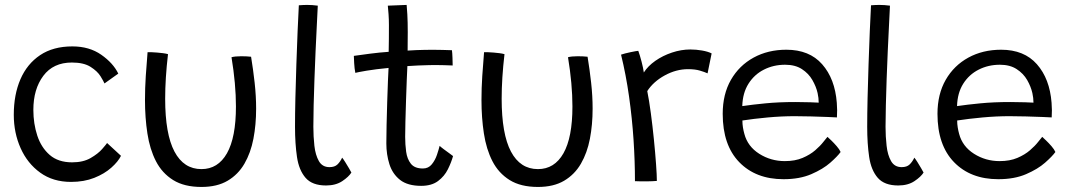

<svg xmlns="http://www.w3.org/2000/svg" viewBox="-20 -736 4339 780"><path d="M471.5 -103Q460 -79.5 432.2 -54.8Q404.5 -30 363 -13.5Q321.5 3 268.5 3Q195.5 3 143.5 -34.5Q91.5 -72 63.8 -134Q36 -196 36 -269.5Q36 -351.5 63 -414Q90 -476.5 143 -512Q196 -547.5 274 -547.5Q343 -547.5 391.5 -513.5Q440 -479.5 460.5 -437L404.5 -397Q401 -405.5 388.5 -426Q376 -446.5 348.2 -464.2Q320.5 -482 272 -482Q196.5 -482 156 -428Q115.5 -374 115.5 -289.5Q115.5 -233.5 131.5 -185Q147.5 -136.5 182 -106.5Q216.5 -76.5 273 -76.5Q318 -76.5 348.2 -94Q378.5 -111.5 395.2 -130.8Q412 -150 415 -155Z M920.5 -503.5Q934.5 -507.5 960 -507.5Q970 -507.5 981.5 -507Q993 -506.5 1000 -505.5Q1008.5 -454 1014.5 -400Q1020.5 -346 1020.5 -294.5Q1020.5 -229.5 1009.5 -172.2Q998.5 -115 973 -71Q947.5 -27 904.8 -1.8Q862 23.5 798.5 23.5Q728.5 23.5 683.5 -4.5Q638.5 -32.5 613.5 -81.2Q588.5 -130 578.8 -193.8Q569 -257.5 569 -329.5Q569 -377.5 572.2 -427Q575.5 -476.5 579.5 -524Q586 -524 597.2 -523.8Q608.5 -523.5 618 -522.5Q630 -521.5 642 -520Q654 -518.5 662.5 -516Q651 -417.5 651 -335Q651 -191.5 688.8 -120.2Q726.5 -49 798.5 -49Q865.5 -49 902 -113.2Q938.5 -177.5 938.5 -303.5Q938.5 -394.5 920.5 -503.5Z M1407.5 -35Q1397 -18 1370.5 -0.2Q1344 17.5 1304.5 17.5Q1248.5 17.5 1221.5 -13.5Q1194.5 -44.5 1186.5 -98.2Q1178.5 -152 1178.5 -220.5Q1178.5 -270.5 1180 -337.2Q1181.5 -404 1184 -474.8Q1186.5 -545.5 1189 -608.5Q1191.5 -671.5 1194 -714.5Q1213 -716 1228 -716Q1248.5 -716 1271 -713Q1269.5 -680 1267 -631.8Q1264.5 -583.5 1262 -527.8Q1259.5 -472 1257.5 -415.5Q1255.5 -359 1254.2 -308.5Q1253 -258 1253 -221Q1253 -181.5 1257.2 -143.8Q1261.5 -106 1275.5 -81.5Q1289.5 -57 1318.5 -57Q1339.5 -57 1350.8 -67.8Q1362 -78.5 1370 -95.5Q1374 -91 1382.2 -78Q1390.5 -65 1398 -52Q1405.5 -39 1407.5 -35Z M1820.5 -102Q1813.5 -76.5 1799.5 -48.2Q1785.5 -20 1759.5 -0.5Q1733.5 19 1691 19Q1636 19 1605.2 -5.2Q1574.5 -29.5 1562 -69Q1549.5 -108.5 1549.5 -153.5Q1549.5 -183.5 1550.5 -228.5Q1551.5 -273.5 1553 -321Q1554.5 -368.5 1556 -406.5Q1557.5 -444.5 1558.5 -460Q1506 -455 1469.2 -448.8Q1432.5 -442.5 1423.5 -440Q1420 -457.5 1418.8 -479.8Q1417.5 -502 1417.5 -509Q1445 -513 1483.8 -518Q1522.5 -523 1559 -525.5Q1559.5 -548 1559.8 -577.8Q1560 -607.5 1560 -634.5Q1560 -657 1558.5 -677.8Q1557 -698.5 1555.5 -713L1632 -716Q1633 -707.5 1634.8 -677.2Q1636.5 -647 1636.5 -604Q1636.5 -589 1636.2 -567.2Q1636 -545.5 1636 -530.5Q1650.5 -531.5 1672.5 -532.5Q1694.5 -533.5 1708 -533.5Q1744.5 -534 1777.2 -533.2Q1810 -532.5 1816 -532Q1817.5 -521.5 1818.2 -501.5Q1819 -481.5 1819 -470Q1813.5 -470.5 1784 -471.2Q1754.5 -472 1725 -471.5Q1704 -471 1678.8 -470Q1653.5 -469 1635 -467.5Q1634 -450 1632.5 -412Q1631 -374 1629.5 -328.5Q1628 -283 1627 -242.5Q1626 -202 1626 -180Q1626 -149 1630 -119.5Q1634 -90 1649.2 -70.8Q1664.5 -51.5 1698 -51.5Q1720.5 -51.5 1734.2 -68.5Q1748 -85.5 1755.2 -107.2Q1762.5 -129 1766 -143.5Q1770.5 -139 1782.5 -130Q1794.5 -121 1806 -112.8Q1817.5 -104.5 1820.5 -102Z M2287.5 -503.5Q2301.5 -507.5 2327 -507.5Q2337 -507.5 2348.5 -507Q2360 -506.5 2367 -505.5Q2375.5 -454 2381.5 -400Q2387.5 -346 2387.5 -294.5Q2387.5 -229.5 2376.5 -172.2Q2365.5 -115 2340 -71Q2314.5 -27 2271.8 -1.8Q2229 23.5 2165.5 23.5Q2095.5 23.5 2050.5 -4.5Q2005.5 -32.5 1980.5 -81.2Q1955.5 -130 1945.8 -193.8Q1936 -257.5 1936 -329.5Q1936 -377.5 1939.2 -427Q1942.5 -476.5 1946.5 -524Q1953 -524 1964.2 -523.8Q1975.5 -523.5 1985 -522.5Q1997 -521.5 2009 -520Q2021 -518.5 2029.5 -516Q2018 -417.5 2018 -335Q2018 -191.5 2055.8 -120.2Q2093.5 -49 2165.5 -49Q2232.5 -49 2269 -113.2Q2305.5 -177.5 2305.5 -303.5Q2305.5 -394.5 2287.5 -503.5Z M2595.5 -441.5Q2612 -467.5 2642.2 -488.8Q2672.5 -510 2710 -522.5Q2747.5 -535 2784.5 -535Q2808 -535 2832.2 -530.8Q2856.5 -526.5 2871 -519L2854.5 -438Q2842.5 -443.5 2823.2 -449.2Q2804 -455 2775 -455Q2727 -455 2680.8 -429.8Q2634.5 -404.5 2609.5 -366Q2617 -329 2624 -276.5Q2631 -224 2636.5 -169.2Q2642 -114.5 2645.2 -69.2Q2648.5 -24 2648.5 -1Q2631.5 0.5 2605.8 0.8Q2580 1 2559.5 0Q2559.5 -80 2553.8 -167.8Q2548 -255.5 2535.5 -344Q2523 -432.5 2503 -514Q2517.5 -519 2541.5 -524Q2565.5 -529 2573 -529.5Q2579.5 -512 2586.5 -485Q2593.5 -458 2595.5 -441.5Z M3395 -118.5Q3382.5 -101 3353 -75Q3323.5 -49 3276 -28.5Q3228.5 -8 3163 -8Q3050.5 -8 2983.2 -77.2Q2916 -146.5 2916 -273.5Q2916 -353.5 2949.5 -411.8Q2983 -470 3041.5 -502Q3100 -534 3174.5 -534Q3268 -534 3320 -475Q3372 -416 3379.5 -318.5Q3382 -288 3380 -259Q3372 -259.5 3342 -260.8Q3312 -262 3275 -263Q3238 -264 3208.5 -264Q3155.5 -264 3098.5 -258.8Q3041.5 -253.5 2996 -246.5Q2996 -232 2998.2 -218.2Q3000.5 -204.5 3004 -192Q3017.5 -141 3064.5 -111.2Q3111.5 -81.5 3168.5 -81.5Q3210 -81.5 3240.5 -94.5Q3271 -107.5 3291.8 -125.5Q3312.5 -143.5 3324.5 -159Q3336.5 -174.5 3341.5 -180Q3345.5 -176.5 3356.8 -165.8Q3368 -155 3379.2 -142Q3390.5 -129 3395 -118.5ZM2995.5 -305Q3036 -311 3090 -316.2Q3144 -321.5 3212.5 -321.5Q3248 -321.5 3272 -320.5Q3296 -319.5 3306 -319Q3306 -337.5 3301.5 -358Q3295.5 -384.5 3280.2 -411Q3265 -437.5 3237.8 -455.2Q3210.5 -473 3169.5 -473Q3122.5 -473 3083.5 -453.2Q3044.5 -433.5 3020.8 -396Q2997 -358.5 2995.5 -305Z M3732 -35Q3721.5 -18 3695 -0.2Q3668.5 17.5 3629 17.5Q3573 17.5 3546 -13.5Q3519 -44.5 3511 -98.2Q3503 -152 3503 -220.5Q3503 -270.5 3504.5 -337.2Q3506 -404 3508.5 -474.8Q3511 -545.5 3513.5 -608.5Q3516 -671.5 3518.5 -714.5Q3537.5 -716 3552.5 -716Q3573 -716 3595.5 -713Q3594 -680 3591.5 -631.8Q3589 -583.5 3586.5 -527.8Q3584 -472 3582 -415.5Q3580 -359 3578.8 -308.5Q3577.5 -258 3577.5 -221Q3577.5 -181.5 3581.8 -143.8Q3586 -106 3600 -81.5Q3614 -57 3643 -57Q3664 -57 3675.2 -67.8Q3686.5 -78.5 3694.5 -95.5Q3698.5 -91 3706.8 -78Q3715 -65 3722.5 -52Q3730 -39 3732 -35Z M4267.5 -118.5Q4255 -101 4225.5 -75Q4196 -49 4148.5 -28.5Q4101 -8 4035.5 -8Q3923 -8 3855.8 -77.2Q3788.5 -146.5 3788.5 -273.5Q3788.5 -353.5 3822 -411.8Q3855.5 -470 3914 -502Q3972.5 -534 4047 -534Q4140.5 -534 4192.5 -475Q4244.5 -416 4252 -318.5Q4254.5 -288 4252.5 -259Q4244.5 -259.5 4214.5 -260.8Q4184.5 -262 4147.5 -263Q4110.5 -264 4081 -264Q4028 -264 3971 -258.8Q3914 -253.5 3868.5 -246.5Q3868.5 -232 3870.8 -218.2Q3873 -204.5 3876.5 -192Q3890 -141 3937 -111.2Q3984 -81.5 4041 -81.5Q4082.5 -81.5 4113 -94.5Q4143.5 -107.5 4164.2 -125.5Q4185 -143.5 4197 -159Q4209 -174.5 4214 -180Q4218 -176.5 4229.2 -165.8Q4240.5 -155 4251.8 -142Q4263 -129 4267.5 -118.5ZM3868 -305Q3908.5 -311 3962.5 -316.2Q4016.5 -321.5 4085 -321.5Q4120.5 -321.5 4144.5 -320.5Q4168.5 -319.5 4178.5 -319Q4178.5 -337.5 4174 -358Q4168 -384.5 4152.8 -411Q4137.5 -437.5 4110.2 -455.2Q4083 -473 4042 -473Q3995 -473 3956 -453.2Q3917 -433.5 3893.2 -396Q3869.5 -358.5 3868 -305Z"/></svg>

Font: Grandstander Light
Style: Regular
Weight: 300
Designer: Tyler Finck
Foundry: Etcetera Type Co
Version: Version 1.200; ttfautohint (v1.8.3)